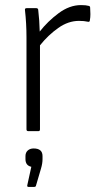

<svg xmlns="http://www.w3.org/2000/svg" viewBox="-20 -515 396 754"><path d="M91 0Q84 0 84 -7V-369Q84 -423 78 -476Q77 -483 85 -483H122Q129 -483 130 -477Q135 -435 136 -391Q167 -431 210 -463Q253 -495 298 -495Q318 -495 328 -492Q334 -491 334 -485Q335 -472 335 -459.5Q335 -447 333 -436Q333 -427 323 -430Q311 -433 290 -433Q248 -433 208.5 -405Q169 -377 137 -337V-7Q137 0 131 0ZM92 219Q86 219 87 213L103 140Q80 135 80 110V98Q80 84 89 76Q98 68 112 68Q147 68 147 98V110Q147 127 141 147L121 215Q120 219 114 219Z"/></svg>

Font: Sofia Sans Light
Style: Regular
Weight: 300
Designer: Botio Nikoltchev, Ani Petrova
Foundry: lettersoup
Version: Version 4.100; ttfautohint (v1.8.3)